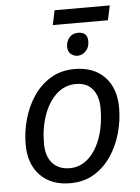

<svg xmlns="http://www.w3.org/2000/svg" viewBox="-57 -881 678 933"><g transform="rotate(-5 281.5 -414.0)"><path d="M248 8Q155 8 101.5 -47.5Q48 -103 48 -198Q48 -260 65 -321Q82 -382 115.5 -432Q149 -482 199.5 -512.5Q250 -543 316 -543Q410 -543 463 -487.5Q516 -432 516 -336Q516 -275 499 -214Q482 -153 448.5 -103Q415 -53 365 -22.5Q315 8 248 8ZM253 -65Q301 -65 340 -98.5Q379 -132 402.5 -195Q426 -258 426 -346Q426 -376 415.5 -404.5Q405 -433 381 -451.5Q357 -470 317 -470Q262 -470 221.5 -432.5Q181 -395 159 -332.5Q137 -270 137 -195Q137 -133 167.5 -99Q198 -65 253 -65ZM230 -765 245 -836H514L499 -765ZM338 -606Q318 -606 304 -618.5Q290 -631 290 -653Q290 -679 305.5 -698Q321 -717 349 -717Q395 -717 395 -672Q395 -641 377 -623.5Q359 -606 338 -606Z"/></g></svg>

Font: Noto Sans IKEA
Style: Italic
Weight: 400
Italic angle: -12°
Designer: Monotype Design Team
Foundry: Monotype Imaging Inc.
Version: Version 2.001